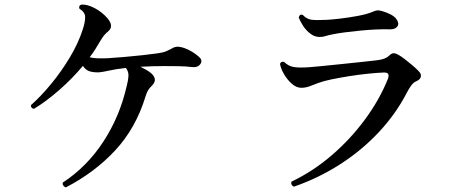

<svg xmlns="http://www.w3.org/2000/svg" viewBox="-20 -780 2040 831"><path d="M265 31Q258 29 254 23Q250 17 252 10Q356 -58 427 -166.5Q498 -275 528 -406Q535 -432 536 -451Q537 -470 525 -486Q481 -481 454.5 -475Q428 -469 410 -467Q386 -466 369 -471Q352 -476 340 -493Q339 -494 339 -495Q293 -440 236.5 -390.5Q180 -341 127 -309Q120 -310 116.5 -314.5Q113 -319 114 -325Q157 -363 201.5 -417Q246 -471 282.5 -532Q319 -593 338 -652Q349 -685 348.5 -706.5Q348 -728 324 -742Q319 -756 332 -760Q357 -762 389.5 -745Q422 -728 446 -700Q473 -667 450 -646Q437 -635 430.5 -627Q424 -619 413 -601Q404 -585 392.5 -567Q381 -549 368 -532Q385 -528 405 -527.5Q425 -527 446 -528Q480 -530 519 -533.5Q558 -537 595.5 -541Q633 -545 661 -549Q685 -552 700 -558.5Q715 -565 731 -574Q743 -579 755 -577.5Q767 -576 778 -572Q797 -565 813 -555Q829 -545 840 -535Q859 -519 847 -502.5Q835 -486 808 -490Q786 -493 753 -493.5Q720 -494 691 -494Q639 -494 588 -491Q600 -485 611.5 -478.5Q623 -472 632 -465Q664 -438 640 -412Q627 -399 621 -389.5Q615 -380 609 -360Q567 -224 478 -128.5Q389 -33 265 31Z M1252 28Q1245 25 1242 18.5Q1239 12 1242 6Q1336 -39 1417 -109Q1498 -179 1560.5 -264Q1623 -349 1659 -439Q1664 -453 1660 -460Q1656 -467 1638 -466Q1612 -465 1573 -461Q1534 -457 1492.5 -450.5Q1451 -444 1415 -436.5Q1379 -429 1358 -421Q1336 -412 1318.5 -406Q1301 -400 1284 -400Q1263 -400 1243 -417.5Q1223 -435 1209 -459.5Q1195 -484 1192 -503Q1194 -510 1200 -512Q1206 -514 1211 -511Q1228 -494 1251 -490Q1274 -486 1317 -489Q1335 -490 1373 -494Q1411 -498 1456 -502.5Q1501 -507 1542.5 -511.5Q1584 -516 1610 -519Q1648 -523 1664 -539Q1675 -550 1684.5 -549.5Q1694 -549 1704 -543Q1715 -537 1732 -524Q1749 -511 1766 -496.5Q1783 -482 1793 -471Q1804 -460 1801.5 -448Q1799 -436 1783 -429Q1770 -424 1759.5 -409.5Q1749 -395 1741 -379Q1694 -288 1621 -209.5Q1548 -131 1454.5 -70.5Q1361 -10 1252 28ZM1363 -620Q1342 -620 1323.5 -634Q1305 -648 1292 -668Q1279 -688 1273 -705Q1278 -721 1291 -715Q1308 -697 1329 -694.5Q1350 -692 1386 -694Q1389 -694 1391 -694Q1414 -695 1452.5 -699.5Q1491 -704 1530.5 -711.5Q1570 -719 1596 -730Q1604 -734 1612.5 -735Q1621 -736 1634 -732Q1680 -718 1694.5 -699Q1709 -680 1700.5 -666.5Q1692 -653 1669 -653Q1643 -654 1609 -652.5Q1575 -651 1539.5 -647.5Q1504 -644 1473 -640Q1442 -636 1423 -632Q1401 -628 1389.5 -624Q1378 -620 1363 -620Z"/></svg>

Font: Zen Old Mincho SemiBold
Style: Regular
Weight: 600
Version: Version 1.500